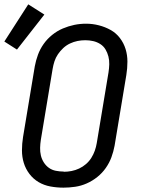

<svg xmlns="http://www.w3.org/2000/svg" viewBox="-39 -855 659 883"><path d="M253 8Q222 8 192.5 2.5Q163 -3 138.5 -17.5Q114 -32 96.5 -55Q79 -78 70.5 -105.5Q62 -133 62 -163.5Q62 -194 67 -225L121 -550Q126 -577 135.5 -603Q145 -629 161.5 -652.5Q178 -676 201 -694.5Q224 -713 250 -724Q276 -735 302.5 -740.5Q329 -746 357 -746Q387 -746 416 -738.5Q445 -731 470 -717Q495 -703 512.5 -680Q530 -657 538.5 -629.5Q547 -602 547 -571.5Q547 -541 542 -510L488 -185Q483 -158 473.5 -132Q464 -106 447.5 -82.5Q431 -59 408.5 -41Q386 -23 360 -11.5Q334 0 306.5 4Q279 8 253 8ZM254 -65Q272 -65 290 -68.5Q308 -72 325 -80Q342 -88 356.5 -100.5Q371 -113 381 -129Q391 -145 397 -162Q403 -179 406 -197L460 -522Q463 -541 463.5 -559.5Q464 -578 459.5 -595.5Q455 -613 446 -628Q437 -643 422 -652.5Q407 -662 389.5 -666Q372 -670 353 -670Q335 -670 317.5 -666.5Q300 -663 283 -655Q266 -647 252 -634Q238 -621 227.5 -605.5Q217 -590 211.5 -573Q206 -556 203 -538L149 -213Q146 -194 145.5 -175.5Q145 -157 149 -140Q153 -123 162.5 -108Q172 -93 186 -83Q200 -73 218 -69.5Q236 -66 254 -66Q254 -66 254 -65.5Q254 -65 254 -65ZM39 -627 -19 -664 91 -835 165 -788Z"/></svg>

Font: Iosevka Etoile Oblique
Style: Regular
Weight: 400
Italic angle: -9°
Designer: Belleve Invis
Foundry: Belleve Invis
Version: Version 15.5.2; ttfautohint (v1.8.4)